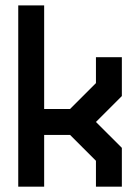

<svg xmlns="http://www.w3.org/2000/svg" viewBox="-20 -704 528 724"><path d="M48.8 -683.6H146.5V-293H244.1L341.8 -390.6V-488.3H439.5V-341.8L341.8 -244.1L439.5 -146.5V0H341.8V-97.7L244.1 -195.3H146.5V0H48.8Z"/></svg>

Font: BabelStone Runic Byrhtferth
Style: Regular
Weight: 400
Designer: Andrew West
Foundry: BabelStone
Version: Version 7.004;November 9, 2023